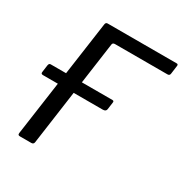

<svg xmlns="http://www.w3.org/2000/svg" viewBox="-171 -874 961 1006"><g transform="rotate(30 309.0 -371.0)"><path d="M178.7 -728.4Q180.2 -742 192 -742H609.5Q619.5 -742 617.9 -731.1L611.1 -680.4Q609.5 -667.9 596.6 -667.9H278.9Q265.4 -667.9 263.8 -656.1L173.9 -13.1Q172 0 157.9 0H90.2Q82.2 0 79.5 -3.1Q76.8 -6.2 77.8 -14.1ZM422.3 -396.2 416.6 -353.9Q414.8 -338.3 395.5 -338.3H34.4Q25.9 -338.3 23.6 -341.7Q21.2 -345.2 22.5 -352.4L28.3 -394.7Q30.6 -407.5 40.1 -407.5H413.9Q424.6 -407.5 422.3 -396.2Z"/></g></svg>

Font: Libre Franklin Thin
Style: Italic
Weight: 100
Italic angle: -8°
Designer: Pablo Impallari, Rodrigo Fuenzalida, Nhung Nguyen
Foundry: Impallari Type
Version: Version 3.000